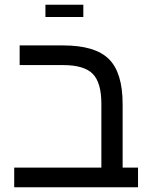

<svg xmlns="http://www.w3.org/2000/svg" viewBox="-20 -791 638 811"><path d="M63 -516.1H246.1C305.7 -516.1 347.6 -503.7 371.8 -479C396.1 -454.3 408.2 -411.9 408.2 -352.1V-83H40V0H563V-83H498V-351.1C498 -439.6 478.7 -503.1 439.9 -541.5C401.2 -579.9 336.9 -599.1 247.1 -599.1H63ZM171.9 -771V-719.2H332V-771Z"/></svg>

Font: Arimo
Style: Regular
Weight: 400
Designer: Steve Matteson
Foundry: Monotype Imaging Inc.
Version: Version 1.32